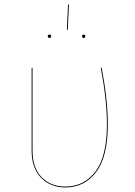

<svg xmlns="http://www.w3.org/2000/svg" viewBox="-20 -815 593 844"><path d="M454 -268Q454 -127 403 -59Q352 9 267 9Q202 9 160.5 -33.5Q119 -76 119 -153V-517H123V-153Q123 -77 163 -36Q203 5 267 5Q350 5 400 -61.5Q450 -128 450 -268Q450 -374 423 -517H427Q454 -374 454 -268ZM283 -795 278 -684H274L279 -795ZM205 -656Q205 -653 203 -650.5Q201 -648 197 -648Q194 -648 192 -650.5Q190 -653 190 -656Q190 -663 197 -663Q205 -663 205 -656ZM355 -656Q355 -648 348 -648Q341 -648 341 -656Q341 -663 348 -663Q355 -663 355 -656Z"/></svg>

Font: FiraGO Four
Style: Regular
Weight: 100
Designer: bBox Type
Foundry: bBox Type GmbH
Version: Version 1.001